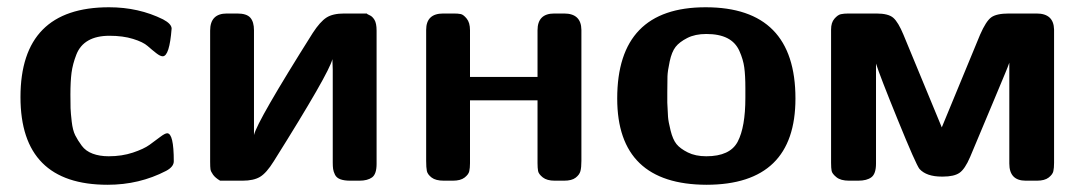

<svg xmlns="http://www.w3.org/2000/svg" viewBox="-20 -495 2975 526"><path d="M36.1 -229Q36.1 -475.1 278.8 -475.1Q359.9 -475.1 426.8 -441.9Q449.7 -429.7 450.2 -417Q444.3 -340.8 425.8 -340.8Q418.9 -340.8 408 -349.4Q397 -357.9 384.5 -368.9Q372.1 -379.9 344.5 -388.4Q316.9 -397 279.8 -397Q244.6 -397 221.9 -384Q199.2 -371.1 189.2 -345.5Q179.2 -319.8 176 -295.9Q172.9 -272 172.9 -235.8Q172.9 -211.9 173.3 -198.5Q173.8 -185.1 176.5 -161.6Q179.2 -138.2 186 -124.5Q192.9 -110.8 203.9 -95.9Q214.8 -81.1 233.9 -74Q252.9 -66.9 277.8 -66.9Q314 -66.9 344 -76.9Q374 -86.9 389.9 -98.4Q405.8 -109.9 418.9 -119.9Q432.1 -129.9 438 -129.9Q456.1 -129.9 456.1 -53.2Q456.1 -38.1 435.1 -26.9Q361.8 11.2 274.9 11.2Q36.1 11.2 36.1 -229Z M555.7 -51.8V-411.1Q555.7 -458 601.6 -458H629.9Q655.8 -458 665.8 -446.5Q675.8 -435.1 675.8 -412.1V-125Q684.6 -163.1 836.9 -404.8Q856.9 -435.5 874.3 -446.8Q891.6 -458 922.9 -458H984.9Q985.8 -456.1 992.9 -453.1Q1000 -450.2 1005.9 -440.7Q1011.7 -431.2 1011.7 -411.1V-45.9Q1011.7 -18.1 999.3 -9Q986.8 0 964.8 0H939Q922.9 0 912.4 -3.9Q901.9 -7.8 897.7 -16.4Q893.6 -24.9 892.6 -32Q891.6 -39.1 891.6 -49.8V-304.2Q891.6 -309.1 891.1 -318.6Q890.6 -328.1 890.6 -333Q881.8 -294.9 730 -53.2Q710 -21 692.4 -10.5Q674.8 0 644.5 0H583Q569.8 -7.8 563.7 -16.4Q557.6 -24.9 556.6 -31.2Q555.7 -37.6 555.7 -51.8Z M1147.5 -54.2V-413.1Q1147.5 -458 1194.3 -458H1222.7Q1234.9 -458 1242.2 -456.5Q1249.5 -455.1 1258.5 -444.1Q1267.6 -433.1 1267.6 -412.1V-284.2H1452.6V-412.1Q1452.6 -458 1498.5 -458H1525.4Q1572.3 -458 1572.8 -413.1V-54.2Q1572.8 -36.1 1570.1 -26.1Q1567.4 -16.1 1556.9 -8.1Q1546.4 0 1525.4 0H1499.5Q1478.5 0 1467 -9Q1455.6 -18.1 1454.1 -26.6Q1452.6 -35.2 1452.6 -47.9V-220.2H1267.6V-47.9Q1267.6 -34.7 1265.6 -25.9Q1263.7 -17.1 1252.7 -8.5Q1241.7 0 1220.7 0H1195.8Q1173.8 0 1162.6 -8.5Q1151.4 -17.1 1149.4 -26.6Q1147.5 -36.1 1147.5 -54.2Z M1670.9 -225.1Q1670.9 -475.1 1913.1 -475.1Q2159.2 -475.1 2159.2 -225.1Q2159.2 10.7 1916 11.2Q1670.9 10.7 1670.9 -225.1ZM1808.1 -213.9Q1809.1 -188 1810.1 -175Q1811 -162.1 1817.1 -137.5Q1823.2 -112.8 1833.3 -100.3Q1843.3 -87.9 1864.3 -77.4Q1885.3 -66.9 1915 -66.9Q1980 -66.9 2001 -106.9Q2022 -147 2022 -227.1V-253.9Q2022 -288.1 2019 -310.1Q2016.1 -332 2005.6 -355.5Q1995.1 -378.9 1972.7 -390.4Q1950.2 -401.9 1915 -401.9Q1884.3 -401.9 1862.8 -390.9Q1841.3 -379.9 1830.8 -366.5Q1820.3 -353 1814.7 -326.9Q1809.1 -300.8 1808.6 -285.9Q1808.1 -271 1808.1 -242.2Z M2256.8 -48.8V-414.1Q2256.8 -433.1 2265.9 -443.6Q2274.9 -454.1 2283.4 -456.1Q2292 -458 2304.7 -458H2380.9Q2414.1 -458 2427.5 -446Q2440.9 -434.1 2455.1 -399.9L2560.1 -146L2665 -399.9Q2681.2 -437 2695.6 -447.5Q2710 -458 2744.1 -458H2819.8Q2866.7 -458 2867.7 -414.1V-48.8Q2867.7 -34.7 2865.7 -25.9Q2863.8 -17.1 2852.8 -8.5Q2841.8 0 2820.8 0H2790Q2745.1 0 2745.1 -46.9V-323.2Q2741.2 -312 2733.6 -293.9Q2726.1 -275.9 2700 -213.4Q2673.8 -150.9 2637.7 -64.9Q2623.5 -31.7 2608.6 -21.5Q2593.8 -11.2 2563 -11.2H2560.1Q2518.1 -11.2 2499 -32.2Q2489.3 -44.4 2439.7 -166.3Q2390.1 -288.1 2379.9 -320.8V-46.9Q2379.9 -19 2367.4 -9.5Q2355 0 2331.1 0H2306.2Q2283.2 0 2271.5 -9.5Q2259.8 -19 2258.3 -26.9Q2256.8 -34.7 2256.8 -48.8Z"/></svg>

Font: CMU Sans Serif
Style: Bold
Weight: 700
Version: Version 0.7.0